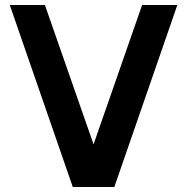

<svg xmlns="http://www.w3.org/2000/svg" viewBox="-20 -743 744 763"><path d="M684.7 -723 434.4 0H269.2L18.9 -723H158.5L351.8 -169.4L544.7 -723Z"/></svg>

Font: Public Sans Thin
Style: Regular
Weight: 100
Designer: The Public Sans project authors (U.S. Web Design System). Libre Franklin designed by Pablo Impallari and Rodrigo Fuenzal
Version: Version 1.008